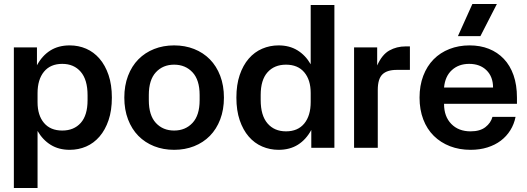

<svg xmlns="http://www.w3.org/2000/svg" viewBox="-20 -736 2622 956"><path d="M49 -500H164V-411Q190 -459 230.5 -484.5Q271 -510 327 -510Q371 -510 409 -493.5Q447 -477 475.5 -444Q504 -411 520.5 -362.5Q537 -314 537 -250Q537 -186 520.5 -137.5Q504 -89 475.5 -56Q447 -23 409 -6.5Q371 10 327 10Q273 10 233 -14.5Q193 -39 167 -84V200H49ZM167 -227Q167 -162 199 -124Q231 -86 290 -86Q348 -86 382 -124Q416 -162 416 -237V-262Q416 -339 382 -378.5Q348 -418 290 -418Q231 -418 199 -379Q167 -340 167 -272Z M847 10Q793 10 747.5 -8Q702 -26 669 -59.5Q636 -93 617.5 -141.5Q599 -190 599 -250Q599 -310 617.5 -358.5Q636 -407 669 -440.5Q702 -474 747.5 -492Q793 -510 847 -510Q901 -510 946.5 -492Q992 -474 1025 -440.5Q1058 -407 1076.5 -358.5Q1095 -310 1095 -250Q1095 -190 1076.5 -141.5Q1058 -93 1025 -59.5Q992 -26 946.5 -8Q901 10 847 10ZM721 -237Q721 -162 756 -124Q791 -86 847 -86Q903 -86 938.5 -124Q974 -162 974 -237V-263Q974 -338 938.5 -376Q903 -414 847 -414Q791 -414 756 -376Q721 -338 721 -263Z M1367 10Q1324 10 1285.5 -6.5Q1247 -23 1218.5 -56Q1190 -89 1173.5 -137.5Q1157 -186 1157 -250Q1157 -314 1173.5 -362.5Q1190 -411 1218.5 -444Q1247 -477 1285.5 -493.5Q1324 -510 1367 -510Q1421 -510 1461 -485.5Q1501 -461 1527 -416V-711H1645V0H1530V-89Q1504 -41 1463.5 -15.5Q1423 10 1367 10ZM1278 -238Q1278 -161 1312 -121.5Q1346 -82 1404 -82Q1463 -82 1495 -121Q1527 -160 1527 -228V-273Q1527 -338 1495 -376Q1463 -414 1404 -414Q1346 -414 1312 -376Q1278 -338 1278 -263Z M1743 -500H1858V-410Q1882 -464 1918.5 -484.5Q1955 -505 2000 -505H2021V-388H1955Q1907 -388 1884 -365.5Q1861 -343 1861 -288V0H1743Z M2323 10Q2267 10 2220.5 -8Q2174 -26 2140 -59.5Q2106 -93 2087.5 -141.5Q2069 -190 2069 -250Q2069 -310 2087.5 -358.5Q2106 -407 2139 -440.5Q2172 -474 2218 -492Q2264 -510 2318 -510Q2371 -510 2414 -493Q2457 -476 2488.5 -443Q2520 -410 2537 -361.5Q2554 -313 2554 -250V-219H2191V-218Q2191 -156 2227 -119Q2263 -82 2323 -82Q2370 -82 2397 -103Q2424 -124 2432 -154H2547Q2540 -118 2521 -87.5Q2502 -57 2473.5 -35.5Q2445 -14 2407 -2Q2369 10 2323 10ZM2435 -300Q2435 -354 2402.5 -386Q2370 -418 2316 -418Q2264 -418 2230 -387Q2196 -356 2191 -300ZM2332 -716H2454L2372 -556H2260Z"/></svg>

Font: CyStack Display SemiBold
Style: Regular
Weight: 600
Designer: Weizhong Zhang
Foundry: 本地遙控
Version: Version 1.000;Glyphs 3.1.2 (3151)